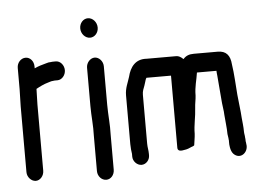

<svg xmlns="http://www.w3.org/2000/svg" viewBox="-53 -752 1249 912"><g transform="rotate(-5 571.5 -296.0)"><path d="M45 -476V-374C45 -349 43 -318 43 -293V21C43 45 63 66 84 66C105 66 123 45 123 21V-295C123 -318 125 -347 125 -369C141 -378 163 -389 182 -394C190 -396 198 -400 207 -400C211 -401 216 -401 220 -401H228C249 -401 267 -422 267 -446C267 -470 249 -491 228 -491H220C214 -491 209 -491 204 -490C197 -490 189 -489 181 -486C161 -481 142 -475 125 -467V-476C125 -501 108 -521 86 -521C64 -521 45 -501 45 -476Z M373 -448V-265C373 -217 379 -170 377 -123V45C377 70 396 90 418 90C440 90 457 70 457 45V-121C459 -168 453 -217 453 -265V-448C453 -472 434 -493 413 -493C392 -493 373 -472 373 -448ZM357 -637C357 -611 377 -589 400 -589C422 -589 440 -609 440 -634C440 -660 420 -682 397 -682C375 -682 357 -662 357 -637Z M550 -22V-9C550 14 570 34 591 34C612 34 630 15 630 -8V-15C630 -33 626 -46 626 -64V-297C626 -315 632 -326 637 -340L643 -359C644 -364 646 -368 647 -371C647 -372 648 -373 649 -374C649 -375 649 -375 650 -376H767V-32C767 -20 776 -16 788 -17C803 -19 815 -21 827 -27C837 -32 844 -32 848 -37C850 -55 854 -72 855 -91C855 -133 866 -171 868 -213C869 -234 874 -252 875 -272C875 -314 886 -344 891 -380H984C984 -372 985 -368 986 -357C990 -315 993 -267 997 -225C998 -210 1003 -187 1003 -170C1005 -138 1010 -107 1010 -76C1011 -68 1012 -63 1013 -56C1013 -53 1013 -50 1014 -47V-37C1014 -30 1014 -21 1016 -12L1018 -3C1021 8 1026 18 1036 25C1067 47 1102 15 1095 -21L1094 -30C1093 -33 1093 -36 1093 -38C1093 -43 1093 -47 1092 -52C1092 -62 1089 -71 1089 -81C1089 -105 1086 -124 1084 -148L1082 -174C1080 -201 1075 -231 1073 -258C1069 -306 1067 -359 1060 -404C1057 -447 1038 -470 998 -470H884C861 -470 846 -464 833 -449C822 -460 811 -466 800 -466H659C605 -470 579 -433 568 -388C560 -361 546 -336 546 -301V-68C546 -51 548 -35 550 -22Z"/></g></svg>

Font: Electronic
Style: Circ
Weight: 900
Version: Version 1.011